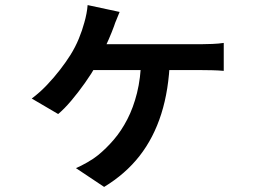

<svg xmlns="http://www.w3.org/2000/svg" viewBox="-20 -643 1040 756"><path d="M451 -596Q445 -580 439 -566.5Q433 -553 429 -540Q421 -518 408.5 -489Q396 -460 383 -432.5Q370 -405 359 -386Q341 -354 314.5 -316.5Q288 -279 260.5 -246.5Q233 -214 209 -194L105 -255Q137 -279 165 -308.5Q193 -338 216.5 -368.5Q240 -399 257 -426Q277 -458 290.5 -491Q304 -524 312 -554Q317 -571 320.5 -589.5Q324 -608 325 -623ZM333 -469Q348 -469 383.5 -469Q419 -469 465.5 -469Q512 -469 561.5 -469Q611 -469 655.5 -469Q700 -469 732.5 -469Q765 -469 775 -469Q792 -469 816.5 -470Q841 -471 861 -474V-364Q839 -366 814.5 -366.5Q790 -367 775 -367Q765 -367 732.5 -367Q700 -367 655 -367Q610 -367 560 -367Q510 -367 463 -367Q416 -367 379.5 -367Q343 -367 325 -367ZM649 -409Q645 -289 615 -194.5Q585 -100 529.5 -29Q474 42 390 93L279 19Q298 11 323.5 -3.5Q349 -18 366 -32Q399 -59 428.5 -93.5Q458 -128 481.5 -173.5Q505 -219 519.5 -277Q534 -335 536 -409Z"/></svg>

Font: Noto Sans JP SemiBold
Style: Regular
Weight: 600
Designer: Ryoko NISHIZUKA  (kana, bopomofo & ideographs); Paul D. Hunt (Latin, Greek & Cyrillic); Sandoll Communications , Soo-you
Foundry: Adobe
Version: Version 2.004-H2;hotconv 1.0.118;makeotfexe 2.5.65603